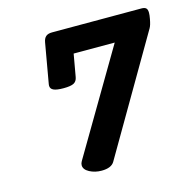

<svg xmlns="http://www.w3.org/2000/svg" viewBox="-91 -672 781 774"><g transform="rotate(-15 300.0 -285.0)"><path d="M589.4 -554.7Q589.4 -544.9 586.4 -529.3Q582 -504.9 575.7 -494.1L294.4 -11.7Q281.2 10.7 240.7 10.7Q212.9 10.7 190.4 -1.2Q168 -13.2 168 -31.2Q168 -39.1 172.9 -47.4L424.8 -474.6H253.4L236.8 -380.9Q233.9 -363.8 221.2 -356.9Q208.5 -350.1 178.2 -350.1Q149.9 -350.1 137 -356Q124 -361.8 124 -375Q124 -378.9 124.5 -380.9L153.8 -547.9Q156.7 -564.5 165.5 -572Q174.3 -579.6 191.4 -579.6H564.5Q577.6 -579.6 583.5 -574.2Q589.4 -568.8 589.4 -554.7Z"/></g></svg>

Font: Courier Prime
Style: Bold Italic
Weight: 700
Italic angle: -10°
Designer: Alan Dague-Greene
Foundry: Quote-Unquote Apps
Version: Version 3.018